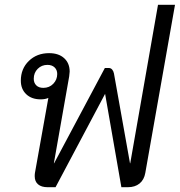

<svg xmlns="http://www.w3.org/2000/svg" viewBox="-20 -782 751 802"><path d="M711 -762 587 -60Q582 -31 563 -15.5Q544 0 514 0H487L419 -390L212 0H179Q153 0 139 -12Q125 -24 125 -46Q125 -55 126 -60L182 -373Q169 -367 150 -367Q112 -367 89.5 -388.5Q67 -410 67 -445Q67 -495 100.5 -527.5Q134 -560 185 -560Q225 -560 248 -539Q271 -518 271 -483Q271 -477 269 -463L205 -100H206L418 -498H434Q443 -498 448.5 -491.5Q454 -485 456 -475L523 -100H524L640 -762ZM219 -473Q219 -490 208 -500.5Q197 -511 178 -511Q154 -511 137.5 -494.5Q121 -478 121 -453Q121 -436 131.5 -425.5Q142 -415 161 -415Q186 -415 202.5 -432Q219 -449 219 -473Z"/></svg>

Font: Bai Jamjuree
Style: Italic
Weight: 400
Italic angle: -10°
Version: Version 1.000; ttfautohint (v1.6)